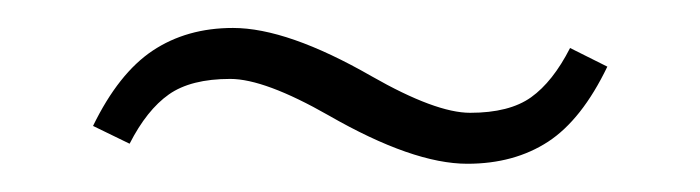

<svg xmlns="http://www.w3.org/2000/svg" viewBox="-20 -408 496 136"><path d="M311 -292Q272.5 -292 212.9 -326.2Q167.5 -352.1 143.1 -352.1Q115.2 -352.1 99.6 -341.1Q84 -330.1 71.8 -306.2L45.9 -318.8Q64 -356 88.1 -372.1Q112.3 -388.2 145 -388.2Q183.6 -388.2 243.2 -354Q288.6 -328.1 313 -328.1Q340.8 -328.1 356.2 -339.1Q371.6 -350.1 383.8 -374L410.2 -360.8Q392.1 -323.2 368.2 -307.6Q344.2 -292 311 -292Z"/></svg>

Font: Margherita Light
Style: Regular
Weight: 300
Designer: James Puckett
Foundry: Dunwich Type Founders
Version: Version 1.008;hotconv 1.0.109;makeotfexe 2.5.65596